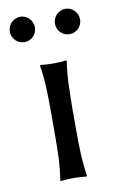

<svg xmlns="http://www.w3.org/2000/svg" viewBox="-75 -662 427 708"><g transform="rotate(-10 138.5 -308.5)"><path d="M103 -250V-179C103 -105 102 -54 93 0L95 3C107 1 131 0 143 0C155 0 179 1 191 3L193 0C184 -57 183 -104 183 -179V-250C184 -325 184 -372 193 -429L191 -432C179 -430 155 -429 143 -429C131 -429 107 -430 95 -432L93 -429C102 -375 103 -321 103 -250ZM5 -572C5 -546 26 -525 52 -525C78 -525 99 -546 99 -572C99 -598 78 -620 52 -620C26 -620 5 -598 5 -572ZM174 -572C174 -546 195 -525 221 -525C247 -525 268 -546 268 -572C268 -598 247 -620 221 -620C195 -620 174 -598 174 -572Z"/></g></svg>

Font: Libertinus Sans
Style: Regular
Weight: 400
Designer: Philipp H. Poll, Khaled Hosny
Foundry: Caleb Maclennan
Version: Version 7.050;RELEASE